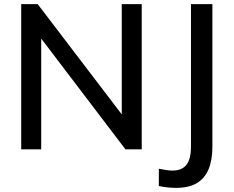

<svg xmlns="http://www.w3.org/2000/svg" viewBox="-20 -725 1134 932"><path d="M83 0V-705H163L596 -137H571V-705H668V0H589L157 -568H180V0ZM834 187Q818 187 796 185Q774 183 751 178V94Q770 98 787 100.5Q804 103 817 103Q863 103 885 75Q907 47 907 -14V-705H1011V-13Q1011 53 992 97.5Q973 142 934.5 164.5Q896 187 834 187Z"/></svg>

Font: Mulish ExtraLight SemiBold
Style: Regular
Weight: 600
Version: Version 3.603